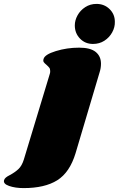

<svg xmlns="http://www.w3.org/2000/svg" viewBox="-164 -773 608 983"><path d="M424 -662Q425 -634 410.5 -607.5Q396 -581 370.5 -564.5Q345 -548 312 -548Q272 -548 245.5 -575.5Q219 -603 219 -643Q219 -669 233 -694.5Q247 -720 272.5 -736.5Q298 -753 330 -753Q370 -753 397 -726.5Q424 -700 424 -662ZM93 -409Q93 -420 88.5 -426Q84 -432 74 -441Q64 -449 60 -455Q56 -461 59 -471Q65 -494 122 -511.5Q179 -529 241 -529Q299 -529 326 -507Q353 -485 353 -447Q353 -424 346 -403L223 11Q193 110 129 150Q65 190 -43 190Q-86 190 -117.5 179Q-149 168 -143 149Q-141 142 -134 136Q-127 130 -113 123Q-87 109 -69.5 92.5Q-52 76 -42 44L91 -395Q93 -400 93 -409Z"/></svg>

Font: Shrikhand
Style: Regular
Weight: 400
Italic angle: -14°
Version: Version 1.000;PS 1.000;hotconv 1.0.88;makeotf.lib2.5.647800